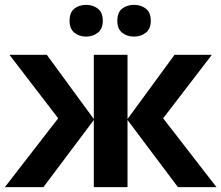

<svg xmlns="http://www.w3.org/2000/svg" viewBox="-20 -772 913 792"><path d="M854 -546 653 -284 873 0H714L506 -277V0H367V-277L159 0H0L220 -284L19 -546H173L367 -281V-546H506V-281L700 -546ZM267 -686Q267 -721 287 -736.5Q307 -752 335 -752Q363 -752 383.5 -736.5Q404 -721 404 -686Q404 -653 383.5 -637Q363 -621 335 -621Q307 -621 287 -637Q267 -653 267 -686ZM464 -686Q464 -721 484 -736.5Q504 -752 533 -752Q561 -752 581.5 -736.5Q602 -721 602 -686Q602 -653 581.5 -637Q561 -621 533 -621Q504 -621 484 -637Q464 -653 464 -686Z"/></svg>

Font: Noto IKEA Arabic
Style: Bold
Weight: 700
Designer: Monotype Design Team
Foundry: Monotype Imaging Inc.
Version: Version 1.200